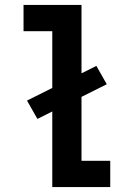

<svg xmlns="http://www.w3.org/2000/svg" viewBox="-20 -755 540 775"><path d="M191 0V-629H75V-735H309V-106H425V0ZM131 -275 89 -349 369 -489 411 -415Z"/></svg>

Font: Iosevka SS01
Style: Bold
Weight: 700
Monospace: yes
Designer: Belleve Invis
Foundry: Belleve Invis
Version: 2.3.3; ttfautohint (v1.8.3)